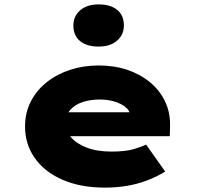

<svg xmlns="http://www.w3.org/2000/svg" viewBox="-20 -844 902 874"><path d="M457 10Q346 10 264 -26Q182 -62 138 -125Q94 -188 94 -268Q94 -331 120.5 -382.5Q147 -434 193.5 -470.5Q240 -507 300.5 -526.5Q361 -546 429 -546Q500 -546 559.5 -526Q619 -506 663.5 -469Q708 -432 732 -381Q756 -330 754 -268L753 -224H222L199 -333H592L573 -301V-319Q571 -340 552 -356Q533 -372 502 -381.5Q471 -391 433 -391Q392 -391 356.5 -379.5Q321 -368 300 -344Q279 -320 279 -284Q279 -248 303.5 -219Q328 -190 375 -172Q422 -154 488 -154Q552 -154 590 -165.5Q628 -177 645 -186L732 -63Q691 -38 646.5 -21.5Q602 -5 555 2.5Q508 10 457 10ZM429 -632Q375 -632 344.5 -657Q314 -682 314 -728Q314 -770 345 -797Q376 -824 429 -824Q483 -824 513.5 -799Q544 -774 544 -728Q544 -686 513 -659Q482 -632 429 -632Z"/></svg>

Font: Lexend Tera Black
Style: Regular
Weight: 900
Version: Version 1.007